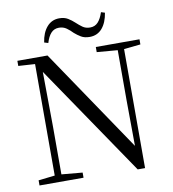

<svg xmlns="http://www.w3.org/2000/svg" viewBox="-98 -1012 992 1104"><g transform="rotate(-10 398.0 -460.0)"><path d="M44 0V-30L140 -41V-692L43 -698V-728H219L624 -129L622 -395V-688L501 -698V-728H756V-698L659 -688V7H616L176 -640L179 -319V-41L301 -30V0ZM213 -805Q221 -861 249.5 -894Q278 -927 322 -927Q352 -927 372.5 -914.5Q393 -902 410 -886Q427 -870 445 -857Q463 -844 489 -844Q517 -844 535 -863.5Q553 -883 565 -920L587 -913Q578 -856 550 -823.5Q522 -791 477 -791Q447 -791 427 -803Q407 -815 390 -830Q374 -847 355 -860.5Q336 -874 311 -874Q283 -874 265 -854.5Q247 -835 236 -798Z"/></g></svg>

Font: Early Summer Mincho
Style: Regular
Weight: 400
Designer: GuiWonder
Version: Version 1.002